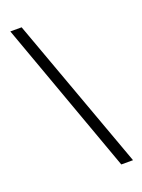

<svg xmlns="http://www.w3.org/2000/svg" viewBox="-138 -780 627 846"><g transform="rotate(-20 175.5 -357.0)"><path d="M74 -716H21L280 2H335Z"/></g></svg>

Font: Noto Sans Bengali ExtraCondensed Light
Style: Regular
Weight: 300
Width: 2
Designer: Joana Ranito - Universal Thirst; Jelle Bosma - Monotype Design Team
Foundry: Universal Thirst ehf.
Version: Version 3.000